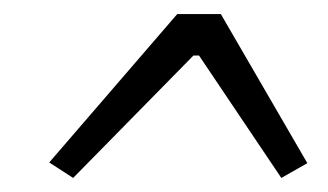

<svg xmlns="http://www.w3.org/2000/svg" viewBox="-20 -621 466 273"><path d="M294 -601 417 -389 380 -368 263 -542H255L84 -368L50 -390L232 -601Z"/></svg>

Font: Exo 2
Style: Italic
Weight: 400
Italic angle: -8°
Designer: Natanael Gama
Foundry: Natanael Gama
Version: Version 2.010